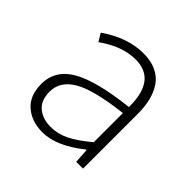

<svg xmlns="http://www.w3.org/2000/svg" viewBox="-135 -620 760 760"><g transform="rotate(45 245.5 -240.0)"><path d="M58.1 -120.1Q58.1 -198.7 131.8 -240.7Q205.6 -282.7 368.2 -300.8Q368.2 -303.2 368.2 -305.7Q368.2 -453.1 253.9 -453.1Q179.2 -453.1 101.1 -397L81.1 -430.2Q169.4 -492.2 259.8 -492.2Q300.8 -492.2 331.1 -478Q361.3 -463.9 378.7 -438Q396 -412.1 404.1 -379.6Q412.1 -347.2 412.1 -307.1V0H374L370.1 -62H367.2Q274.4 12.2 196.8 12.2Q136.2 12.2 97.2 -21.5Q58.1 -55.2 58.1 -120.1ZM103 -122.1Q103 -73.2 131.6 -49.6Q160.2 -25.9 205.1 -25.9Q244.6 -25.9 282.7 -44.9Q320.8 -64 368.2 -104V-267.1Q223.6 -250.5 163.3 -215.8Q103 -181.2 103 -122.1Z"/></g></svg>

Font: Source Sans Pro Light
Style: Regular
Weight: 300
Designer: Paul D. Hunt
Foundry: Adobe Systems Incorporated
Version: Version 2.020;PS 2.0;hotconv 1.0.86;makeotf.lib2.5.63406